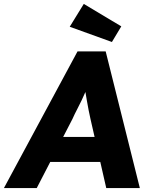

<svg xmlns="http://www.w3.org/2000/svg" viewBox="-21 -963 736 983"><path d="M-1 0 376 -700H520L695 0H523L442 -355Q437 -376 432.5 -400Q428 -424 423.5 -449.5Q419 -475 415 -499.5Q411 -524 409 -545L439 -546Q429 -521 418.5 -497Q408 -473 397 -449.5Q386 -426 373.5 -402.5Q361 -379 350 -354L167 0ZM150 -134 221 -262H543L577 -134ZM552 -748 336 -826 408 -943 600 -828Z"/></svg>

Font: Lexend
Style: Bold Italic
Weight: 700
Italic angle: -8.13011°
Designer: Bonnie Shaver-Troup, Thomas Jockin
Foundry: Lexend
Version: Version 1.007